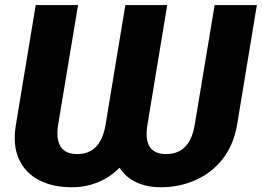

<svg xmlns="http://www.w3.org/2000/svg" viewBox="-20 -748 1060 777"><path d="M44.4 -243.2 124.5 -727.5H295.9L215.3 -243.2Q206.1 -186 224.9 -155.3Q243.7 -124.5 293 -124.5Q387.2 -124.5 407.2 -243.2L487.3 -727.5H656.7L576.7 -243.2Q557.1 -124.5 652.3 -124.5Q748.5 -124.5 768.1 -243.2L848.6 -727.5H1019.5L939.5 -243.2Q925.3 -161.1 881.1 -104.7Q836.9 -48.3 771.7 -19.3Q706.5 9.8 630.4 9.8Q574.7 9.8 531.7 -10.3Q488.8 -30.3 463.9 -69.3Q425.3 -30.3 376 -10.3Q326.7 9.8 271 9.8Q193.4 9.8 137.7 -19.3Q82 -48.3 56.4 -104.7Q30.8 -161.1 44.4 -243.2Z"/></svg>

Font: Inter Display ExtraBold
Style: Italic
Weight: 800
Italic angle: -9.39999°
Designer: Rasmus Andersson
Foundry: rsms
Version: Version 4.000;git-a52131595